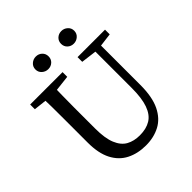

<svg xmlns="http://www.w3.org/2000/svg" viewBox="-229 -1013 1186 1186"><g transform="rotate(-45 363.5 -420.0)"><path d="M367 15Q295 15 240 -13Q185 -41 154.5 -100Q124 -159 124 -252V-360Q124 -412 124 -463.5Q124 -515 123.5 -567Q123 -619 121 -670H221Q220 -620 219 -568.5Q218 -517 218 -465Q218 -413 218 -360V-281Q218 -196 238.5 -146.5Q259 -97 296 -76.5Q333 -56 384 -56Q441 -56 479 -79.5Q517 -103 536 -156.5Q555 -210 555 -298V-670H606V-274Q606 -169 575 -105.5Q544 -42 490 -13.5Q436 15 367 15ZM39 -629V-670H322V-629L191 -614H170ZM453 -629V-670H693V-629L583 -615H563ZM273 -745Q250 -745 232.5 -760.5Q215 -776 215 -800Q215 -824 232.5 -839.5Q250 -855 273 -855Q297 -855 313.5 -839.5Q330 -824 330 -800Q330 -776 313.5 -760.5Q297 -745 273 -745ZM496 -745Q472 -745 455.5 -760.5Q439 -776 439 -800Q439 -824 455.5 -839.5Q472 -855 496 -855Q519 -855 536.5 -839.5Q554 -824 554 -800Q554 -776 536.5 -760.5Q519 -745 496 -745Z"/></g></svg>

Font: Source Serif 4 Variable
Style: Regular
Weight: 400
Designer: Frank Grießhammer
Foundry: Adobe
Version: Version 4.005;hotconv 1.1.0;makeotfexe 2.6.0